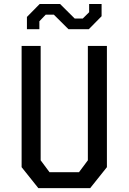

<svg xmlns="http://www.w3.org/2000/svg" viewBox="-20 -966 660 986"><path d="M91 -107.5V-730H188.8V-142.8L234.2 -81.8H385.8L431.2 -142.8V-730H529V-107.5L443.2 0H176.8ZM363.5 -871H405.2L437.8 -903.3V-945.5H501.7V-882.7L436.2 -816.2H331.5L256.5 -890.7H214.8L182.2 -856.7V-816.2H118.3V-879L183.8 -945.5H288.5Z"/></svg>

Font: Monaspace Krypton Var ExLight
Style: Regular
Weight: 200
Designer: Riley Cran and the Lettermatic Team
Version: Version 1.200 (Monaspace Krypton Var)